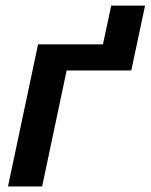

<svg xmlns="http://www.w3.org/2000/svg" viewBox="-20 -672 543 692"><path d="M8.8 0 117.2 -512.2H351.1L380.9 -651.9H502.9L453.1 -418H220.2L131.8 0Z"/></svg>

Font: Lorenzo Sans
Style: Bold Italic
Weight: 700
Italic angle: -12°
Foundry: Intel Corporation
Version: Version 1.00; ttfautohint (v1.5)